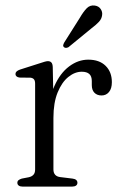

<svg xmlns="http://www.w3.org/2000/svg" viewBox="-20 -688 448 708"><path d="M159.5 -255.5Q159.5 -323 180.5 -370.5Q201.5 -418 234.8 -443Q268 -468 305.5 -468Q346.5 -468 369.5 -445.2Q392.5 -422.5 392.5 -385Q392.5 -361.5 382 -348.8Q371.5 -336 354.5 -336Q338 -336 328.2 -346Q318.5 -356 318.5 -374V-389Q318.5 -407 309.2 -415.2Q300 -423.5 281.5 -423.5Q256 -423.5 232 -404.2Q208 -385 192.5 -347Q177 -309 177 -253ZM174.5 -441 177 -318V-63Q177 -51 183.2 -43.8Q189.5 -36.5 202 -35L247 -29.5Q256 -28.5 260.8 -24.5Q265.5 -20.5 265.5 -14Q265.5 -7.5 260.5 -3.8Q255.5 0 246.5 0H62.5Q54 0 49 -3.8Q44 -7.5 44 -14Q44 -20 48.2 -23.5Q52.5 -27 60.5 -29.5L86.5 -34.5Q97.5 -37 103.5 -43.8Q109.5 -50.5 109.5 -63V-379.5Q109.5 -390.5 105.2 -395.5Q101 -400.5 92.5 -401.5L52 -402Q44.5 -403 40.8 -406.5Q37 -410 37 -415Q37 -420.5 41.2 -424.5Q45.5 -428.5 54 -431.5L124.5 -454Q136 -458 144 -460.2Q152 -462.5 156.5 -462.5Q165 -462.5 169.5 -457.5Q174 -452.5 174.5 -441ZM274.5 -622.5Q287.5 -645 299.8 -657.5Q312 -670 329.5 -667.5Q344 -665.5 351.2 -654.8Q358.5 -644 356.5 -632Q355 -618.5 344.8 -607.5Q334.5 -596.5 318.5 -584.5L232.5 -514Q228.5 -512 224 -511.5Q219.5 -511 216 -514Q212 -517.5 213.2 -522.2Q214.5 -527 217 -531.5Z"/></svg>

Font: Fraunces 48pt Soft Wonky Light
Style: Regular
Weight: 300
Version: Version 1.000;[b76b70a41]